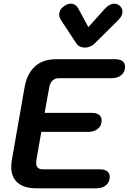

<svg xmlns="http://www.w3.org/2000/svg" viewBox="-20 -1021 698 1041"><path d="M41 -116Q41 -133 44 -152L114 -552Q128 -624 171 -662Q214 -700 284 -700H604Q630 -700 644 -689.5Q658 -679 658 -659Q658 -631 638 -614Q618 -597 586 -597H298Q278 -597 264.5 -584Q251 -571 247 -548L222 -409H477Q503 -409 517 -398.5Q531 -388 531 -368Q531 -340 511 -323Q491 -306 459 -306H204L177 -152Q176 -147 176 -138Q176 -121 185 -112Q194 -103 211 -103H521Q547 -103 561 -92.5Q575 -82 575 -62Q575 -34 555 -17Q535 0 503 0H177Q111 0 76 -30Q41 -60 41 -116ZM393 -787 310 -913Q301 -927 301 -942Q301 -970 329 -989Q347 -1001 364 -1001Q390 -1001 405 -974L459 -874L549 -974Q575 -1001 599 -1001Q616 -1001 630 -989Q644 -975 644 -958Q644 -935 622 -913L495 -787Q471 -763 440 -763Q409 -763 393 -787Z"/></svg>

Font: Kodchasan
Style: Bold Italic
Weight: 700
Italic angle: -10°
Version: Version 1.000; ttfautohint (v1.6)